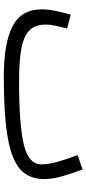

<svg xmlns="http://www.w3.org/2000/svg" viewBox="264 -708 464 1033"><g transform="rotate(90 496.5 -191.0)"><path d="M390.1 21Q211.9 21 120.8 -26.1Q29.8 -73.2 29.8 -182.1Q29.8 -219.2 38.8 -260.5Q47.9 -301.8 58.1 -338.9L132.8 -319.8Q127 -297.9 119.4 -264.4Q111.8 -231 111.8 -205.1Q111.8 -152.8 138.4 -121.3Q165 -89.8 231 -75.4Q296.9 -61 416 -61Q648.9 -61 756.3 -86.4Q863.8 -111.8 863.8 -181.2Q863.8 -219.2 849.9 -269Q835.9 -318.8 814 -376L891.1 -402.8Q910.2 -354 926.5 -298.1Q942.9 -242.2 942.9 -196.8Q942.9 -138.2 916 -96.7Q889.2 -55.2 826.2 -29.1Q763.2 -2.9 656.5 9Q549.8 21 390.1 21Z"/></g></svg>

Font: Kurinto Seri
Style: Regular
Weight: 400
Designer: Kurinto was developed by Clint Goss from a range of fonts that are compatible with the SIL Open Font License Version 1.1
Foundry: Clinton F. Goss
Version: Version 2.196; July 25, 2020